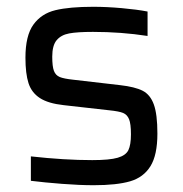

<svg xmlns="http://www.w3.org/2000/svg" viewBox="-20 -538 539 566"><path d="M71 -5V-77Q170 -66 252 -66Q303 -66 327 -73Q351 -80 358.5 -95.5Q366 -111 366 -142Q366 -173 360.5 -186.5Q355 -200 343 -205Q331 -210 301 -213L168 -228Q122 -233 97.5 -249Q73 -265 64 -293Q55 -321 55 -368Q55 -433 78.5 -465.5Q102 -498 143.5 -508Q185 -518 255 -518Q294 -518 339 -514Q384 -510 415 -504V-432Q337 -444 254 -444Q208 -444 184 -439.5Q160 -435 147 -419.5Q134 -404 134 -371Q134 -342 139 -329Q144 -316 156 -311Q168 -306 196 -303L334 -287Q378 -282 400.5 -270.5Q423 -259 433.5 -230Q444 -201 444 -144Q444 -81 423.5 -48Q403 -15 363.5 -3.5Q324 8 256 8Q215 8 163 4Q111 0 71 -5Z"/></svg>

Font: Source Han Sans & Saira Hybrid
Style: Regular
Weight: 400
Designer: Ryoko NISHIZUKA 西塚涼子 (kana & ideographs); Paul D. Hunt (Latin, Greek & Cyrillic); Wenlong ZHANG 张文龙 (bopomofo); Sandoll 
Foundry: Adobe Systems Incorporated
Version: Version 1.00;August 2, 2021;FontCreator 13.0.0.2675 64-bit